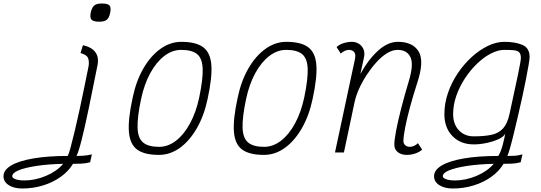

<svg xmlns="http://www.w3.org/2000/svg" viewBox="-72 -871 3092 1097"><path d="M55 206Q7 206 -22.5 186.5Q-52 167 -52 136Q-52 100 -7.5 74Q37 48 119.5 34Q202 20 315 20Q321 10 331.5 -29Q342 -68 355.5 -124.5Q369 -181 383 -246Q397 -311 410 -374Q423 -437 433 -487Q439 -516 432 -537Q425 -558 388 -568L402 -613Q503 -589 485 -498Q457 -357 434.5 -249Q412 -141 394.5 -72Q377 -3 365 20Q386 20 400.5 19Q415 18 427.5 16Q440 14 453 11L443 56Q418 63 391.5 64Q365 65 345 65Q320 107 275.5 139Q231 171 174 188.5Q117 206 55 206ZM67 160Q129 160 190.5 134Q252 108 289 65Q202 67 136.5 77Q71 87 34.5 102Q-2 117 -2 136Q-2 146 17 153Q36 160 67 160ZM495 -747Q461 -747 450.5 -759Q440 -771 447 -802Q454 -830 467.5 -840.5Q481 -851 509 -851Q544 -851 554 -839.5Q564 -828 557 -796Q551 -768 537.5 -757.5Q524 -747 495 -747Z M836 14Q753 14 711.5 -16.5Q670 -47 664.5 -118.5Q659 -190 686 -313Q706 -409 747.5 -480.5Q789 -552 845 -592Q901 -632 964 -632Q1047 -632 1088.5 -601.5Q1130 -571 1135.5 -500Q1141 -429 1114 -305Q1094 -210 1052.5 -138Q1011 -66 955.5 -26Q900 14 836 14ZM837 -32Q888 -32 933.5 -67Q979 -102 1013.5 -165.5Q1048 -229 1066 -313Q1088 -418 1086 -477.5Q1084 -537 1054.5 -561.5Q1025 -586 963 -586Q912 -586 866.5 -551Q821 -516 786.5 -453Q752 -390 734 -305Q712 -201 714 -141Q716 -81 746 -56.5Q776 -32 837 -32Z M1436 14Q1353 14 1311.5 -16.5Q1270 -47 1264.5 -118.5Q1259 -190 1286 -313Q1306 -409 1347.5 -480.5Q1389 -552 1445 -592Q1501 -632 1564 -632Q1647 -632 1688.5 -601.5Q1730 -571 1735.5 -500Q1741 -429 1714 -305Q1694 -210 1652.5 -138Q1611 -66 1555.5 -26Q1500 14 1436 14ZM1437 -32Q1488 -32 1533.5 -67Q1579 -102 1613.5 -165.5Q1648 -229 1666 -313Q1688 -418 1686 -477.5Q1684 -537 1654.5 -561.5Q1625 -586 1563 -586Q1512 -586 1466.5 -551Q1421 -516 1386.5 -453Q1352 -390 1334 -305Q1312 -201 1314 -141Q1316 -81 1346 -56.5Q1376 -32 1437 -32Z M2316 -53 2340 -16Q2326 -3 2302 5.5Q2278 14 2252 14Q2220 14 2200.5 -2Q2181 -18 2181 -44Q2181 -72 2191.5 -126.5Q2202 -181 2220.5 -253Q2239 -325 2263 -405Q2293 -503 2273 -544.5Q2253 -586 2200 -586Q2170 -586 2138.5 -566.5Q2107 -547 2077.5 -514Q2048 -481 2022.5 -442Q1997 -403 1979 -362.5Q1961 -322 1954 -288L1893 0H1842L1956 -533Q1957 -538 1957.5 -543.5Q1958 -549 1958 -553Q1958 -568 1948 -577Q1938 -586 1921 -586Q1911 -586 1898 -580.5Q1885 -575 1875 -565L1851 -602Q1865 -616 1889.5 -624Q1914 -632 1939 -632Q1960 -632 1977.5 -621.5Q1995 -611 2004.5 -590.5Q2014 -570 2007 -540L1987 -448Q2030 -528 2086.5 -580Q2143 -632 2201 -632Q2286 -632 2319.5 -577.5Q2353 -523 2313 -401Q2289 -327 2271 -260.5Q2253 -194 2243 -143Q2233 -92 2233 -65Q2233 -50 2243.5 -41Q2254 -32 2270 -32Q2281 -32 2293.5 -37.5Q2306 -43 2316 -53Z M2515 206Q2467 206 2437.5 186.5Q2408 167 2408 136Q2408 100 2452.5 74Q2497 48 2579.5 34Q2662 20 2775 20Q2790 -4 2800 -42Q2810 -80 2815 -108Q2807 -90 2776.5 -76Q2746 -62 2707.5 -54Q2669 -46 2635 -46Q2559 -46 2513 -93.5Q2467 -141 2467 -219Q2467 -280 2487.5 -340Q2508 -400 2543.5 -452.5Q2579 -505 2623.5 -545.5Q2668 -586 2716 -609Q2764 -632 2809 -632Q2872 -632 2913 -614.5Q2954 -597 2954 -545Q2954 -535 2948.5 -501.5Q2943 -468 2933.5 -420Q2924 -372 2912 -316.5Q2900 -261 2887 -206Q2874 -151 2862.5 -103.5Q2851 -56 2841.5 -23Q2832 10 2827 20Q2849 20 2868.5 19Q2888 18 2913 11L2903 56Q2878 63 2851.5 64Q2825 65 2805 65Q2780 107 2735.5 139Q2691 171 2634 188.5Q2577 206 2515 206ZM2527 160Q2589 160 2650.5 134Q2712 108 2749 65Q2662 67 2596.5 77Q2531 87 2494.5 102Q2458 117 2458 136Q2458 146 2477 153Q2496 160 2527 160ZM2635 -92Q2694 -92 2735 -100.5Q2776 -109 2801.5 -136.5Q2827 -164 2839 -219Q2871 -365 2887.5 -444.5Q2904 -524 2904 -540Q2904 -563 2894 -572.5Q2884 -582 2863.5 -584Q2843 -586 2809 -586Q2773 -586 2732.5 -565Q2692 -544 2654 -507.5Q2616 -471 2585 -424Q2554 -377 2535.5 -324.5Q2517 -272 2517 -219Q2517 -162 2549.5 -127Q2582 -92 2635 -92Z"/></svg>

Font: Victor Mono Thin Thin
Style: Italic
Weight: 250
Italic angle: -12°
Monospace: yes
Version: Version 1.561;gftools[0.9.30]